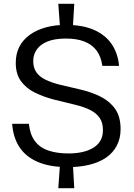

<svg xmlns="http://www.w3.org/2000/svg" viewBox="-20 -870 703 1011"><path d="M287 121 297 -20H363L371 121ZM297 -713 287 -850H371L363 -713ZM338 10Q242 10 178.5 -17.5Q115 -45 82 -96Q49 -147 44 -218H132Q138 -162 163.5 -127.5Q189 -93 234 -77.5Q279 -62 341 -62Q381 -62 414 -69.5Q447 -77 471.5 -92Q496 -107 509 -130Q522 -153 522 -185Q522 -223 505.5 -248Q489 -273 457.5 -289.5Q426 -306 381 -317L259 -347Q207 -361 162.5 -383Q118 -405 90.5 -442.5Q63 -480 63 -539Q63 -588 82.5 -625Q102 -662 138 -687.5Q174 -713 222 -726Q270 -739 327 -739Q414 -739 474 -713Q534 -687 567.5 -638.5Q601 -590 607 -523H519Q512 -573 488 -604.5Q464 -636 424 -651.5Q384 -667 328 -667Q268 -667 230 -651.5Q192 -636 173.5 -609Q155 -582 155 -549Q155 -513 171.5 -489.5Q188 -466 218.5 -451Q249 -436 291 -425L410 -397Q468 -383 514.5 -358.5Q561 -334 588 -294Q615 -254 615 -190Q615 -141 595 -103Q575 -65 538.5 -40Q502 -15 451 -2.5Q400 10 338 10Z"/></svg>

Font: Hubot Sans
Style: Regular
Weight: 400
Designer: Deni Anggara
Foundry: GitHub, Inc., Subsidiary of Microsoft Corporation
Version: Version 2.000